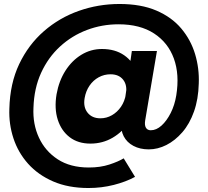

<svg xmlns="http://www.w3.org/2000/svg" viewBox="-20 -735 1042 964"><path d="M424 209Q323 209 247 176Q171 143 121 87Q71 31 47.5 -40.5Q24 -112 27 -189Q30 -316 76.5 -413.5Q123 -511 200.5 -578.5Q278 -646 376 -680.5Q474 -715 580 -715Q688 -715 765 -682Q842 -649 890 -592Q938 -535 959.5 -463.5Q981 -392 978 -316Q976 -237 954 -175Q932 -113 895.5 -71Q859 -29 815.5 -7Q772 15 727 15Q683 15 650 -2.5Q617 -20 601 -51Q585 -82 591 -120L642 -479H768L709 -131Q705 -107 712.5 -94Q720 -81 737 -81Q765 -81 791 -104.5Q817 -128 837 -167.5Q857 -207 865 -256Q882 -361 853 -441Q824 -521 753.5 -567Q683 -613 575 -613Q492 -613 416.5 -584.5Q341 -556 281.5 -501.5Q222 -447 186.5 -369.5Q151 -292 148 -194Q144 -112 175.5 -44Q207 24 270 65Q333 106 426 106Q484 106 529.5 91Q575 76 601 60L658 153Q612 178 551 193.5Q490 209 424 209ZM434 -14Q372 -14 330 -46Q288 -78 270 -134Q252 -190 264 -262Q276 -329 308.5 -380Q341 -431 388.5 -460Q436 -489 492 -489Q558 -489 603.5 -457.5Q649 -426 668.5 -370.5Q688 -315 676 -243Q665 -176 630.5 -124.5Q596 -73 545.5 -43.5Q495 -14 434 -14ZM484 -141Q515 -141 542 -156.5Q569 -172 587.5 -199Q606 -226 612 -262Q620 -307 598.5 -334.5Q577 -362 535 -362Q503 -362 475.5 -347Q448 -332 429.5 -305Q411 -278 405 -243Q397 -198 419.5 -169.5Q442 -141 484 -141Z"/></svg>

Font: Figtree Light ExtraBold
Style: Italic
Weight: 800
Italic angle: -9.5°
Version: Version 2.001;gftools[0.9.30]